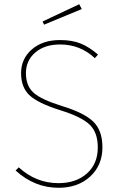

<svg xmlns="http://www.w3.org/2000/svg" viewBox="-20 -881 576 911"><path d="M265 -691Q323 -691 364 -674Q405 -657 445 -622L430 -605Q361 -670 265 -670Q192 -670 147.5 -632Q103 -594 103 -534Q103 -473 140 -440.5Q177 -408 274 -378Q379 -346 422.5 -304Q466 -262 466 -182Q466 -97 408 -43.5Q350 10 258 10Q144 10 54 -72L69 -87Q151 -12 257 -12Q341 -12 392.5 -58Q444 -104 444 -181Q444 -253 405 -290Q366 -327 266 -358Q161 -391 120.5 -428.5Q80 -466 80 -534Q80 -602 131 -646.5Q182 -691 265 -691ZM368 -838 189 -764 182 -779 356 -861Z"/></svg>

Font: FiraSans
Style: Regular
Weight: 150
Designer: Carrois Corporate & Edenspiekermann AG
Foundry: Carrois Corporate GbR & Edenspiekermann AG
Version: Version 3.106;PS 003.106;hotconv 1.0.70;makeotf.lib2.5.58329